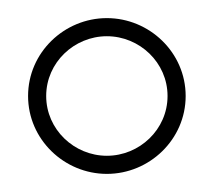

<svg xmlns="http://www.w3.org/2000/svg" viewBox="-20 -142 234 212"><path d="M11 -36C11 12 51 50 98 50C145 50 185 12 185 -36C185 -84 145 -122 98 -122C51 -122 11 -84 11 -36ZM31 -36C31 -73 62 -102 98 -102C134 -102 165 -73 165 -36C165 1 134 30 98 30C62 30 31 1 31 -36Z"/></svg>

Font: Charger Pro
Style: Ol
Weight: 900
Designer: Jasper
Foundry: Cannot Into Space Fonts
Version: Version 1.09